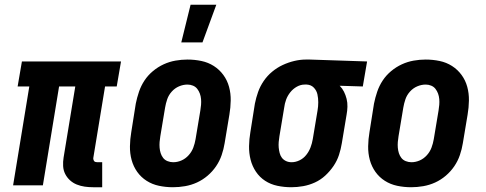

<svg xmlns="http://www.w3.org/2000/svg" viewBox="-20 -778 2040 806"><path d="M409 8H371Q353 8 335.5 5.5Q318 3 302 -3.5Q286 -10 273.5 -21.5Q261 -33 253.5 -48Q246 -63 245 -81Q244 -99 247 -117L296 -415H228L160 0H35L103 -415H54L72 -520H488L470 -415H421L372 -117Q371 -113 372 -109Q373 -105 375 -102Q377 -99 381 -98Q385 -97 389 -97H409Z M706 8Q676 8 647.5 2Q619 -4 595.5 -19Q572 -34 556 -56.5Q540 -79 532.5 -106.5Q525 -134 525.5 -164Q526 -194 531 -223L550 -343Q555 -368 563.5 -393Q572 -418 586.5 -440Q601 -462 622 -479.5Q643 -497 667 -508Q691 -519 716.5 -523.5Q742 -528 767 -528Q797 -528 825.5 -522Q854 -516 877.5 -501Q901 -486 917.5 -463.5Q934 -441 941.5 -413.5Q949 -386 948.5 -356Q948 -326 943 -297L923 -177Q919 -152 910.5 -127Q902 -102 887 -80Q872 -58 851.5 -40.5Q831 -23 807 -12Q783 -1 757 3.5Q731 8 706 8ZM707 -97Q725 -97 742 -104.5Q759 -112 772 -126.5Q785 -141 791.5 -158.5Q798 -176 801 -194L821 -314Q823 -326 824 -338Q825 -350 824 -362Q823 -374 819 -385Q815 -396 808 -405Q801 -414 790 -418.5Q779 -423 767 -423Q749 -423 731.5 -415.5Q714 -408 701 -393.5Q688 -379 682 -361.5Q676 -344 673 -326L653 -206Q651 -194 650 -182Q649 -170 650 -158Q651 -146 654.5 -135Q658 -124 665 -115Q672 -106 683.5 -101.5Q695 -97 707 -97ZM741 -600 780 -758H888L830 -600Z M1203 8Q1173 8 1144.5 2Q1116 -4 1093 -19Q1070 -34 1054.5 -57Q1039 -80 1032 -107.5Q1025 -135 1025.5 -164.5Q1026 -194 1031 -223L1050 -343Q1055 -368 1063.5 -392Q1072 -416 1087 -438Q1102 -460 1122.5 -477Q1143 -494 1166.5 -505Q1190 -516 1215 -522Q1240 -528 1264 -528H1281L1521 -520L1503 -415L1406 -418Q1417 -407 1424 -393Q1431 -379 1435 -363Q1439 -347 1438.5 -330Q1438 -313 1435 -297L1415 -177Q1411 -152 1403 -127.5Q1395 -103 1380 -81Q1365 -59 1345.5 -41Q1326 -23 1302 -12Q1278 -1 1252.5 3.5Q1227 8 1203 8ZM1204 -97Q1221 -97 1237.5 -105Q1254 -113 1265.5 -127.5Q1277 -142 1283.5 -159Q1290 -176 1293 -194L1313 -314Q1316 -331 1316 -348.5Q1316 -366 1312.5 -382Q1309 -398 1297.5 -410Q1286 -422 1268 -423H1259Q1242 -423 1226 -414Q1210 -405 1198.5 -390.5Q1187 -376 1181 -359.5Q1175 -343 1173 -326L1153 -206Q1151 -194 1150 -182Q1149 -170 1150 -158.5Q1151 -147 1154 -135.5Q1157 -124 1163.5 -115.5Q1170 -107 1180.5 -102Q1191 -97 1204 -97Z M1706 8Q1676 8 1647.5 2Q1619 -4 1595.5 -19Q1572 -34 1556 -56.5Q1540 -79 1532.5 -106.5Q1525 -134 1525.5 -164Q1526 -194 1531 -223L1550 -343Q1555 -368 1563.5 -393Q1572 -418 1586.5 -440Q1601 -462 1622 -479.5Q1643 -497 1667 -508Q1691 -519 1716.5 -523.5Q1742 -528 1767 -528Q1797 -528 1825.5 -522Q1854 -516 1877.5 -501Q1901 -486 1917.5 -463.5Q1934 -441 1941.5 -413.5Q1949 -386 1948.5 -356Q1948 -326 1943 -297L1923 -177Q1919 -152 1910.5 -127Q1902 -102 1887 -80Q1872 -58 1851.5 -40.5Q1831 -23 1807 -12Q1783 -1 1757 3.5Q1731 8 1706 8ZM1707 -97Q1725 -97 1742 -104.5Q1759 -112 1772 -126.5Q1785 -141 1791.5 -158.5Q1798 -176 1801 -194L1821 -314Q1823 -326 1824 -338Q1825 -350 1824 -362Q1823 -374 1819 -385Q1815 -396 1808 -405Q1801 -414 1790 -418.5Q1779 -423 1767 -423Q1749 -423 1731.5 -415.5Q1714 -408 1701 -393.5Q1688 -379 1682 -361.5Q1676 -344 1673 -326L1653 -206Q1651 -194 1650 -182Q1649 -170 1650 -158Q1651 -146 1654.5 -135Q1658 -124 1665 -115Q1672 -106 1683.5 -101.5Q1695 -97 1707 -97Z"/></svg>

Font: Iosevka Term Curly XBd Obl
Style: Regular
Weight: 800
Italic angle: -9°
Designer: Belleve Invis
Foundry: Belleve Invis
Version: Version 32.3.0